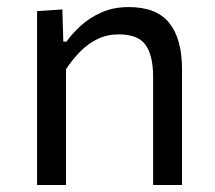

<svg xmlns="http://www.w3.org/2000/svg" viewBox="-20 -528 613 548"><path d="M85.8 0Q85.8 -55.3 85.8 -106.4Q85.8 -157.6 85.8 -218.8V-268.8Q85.8 -324 85.8 -381.4Q85.8 -438.9 85.8 -496.2L158 -501.1L160.7 -409.2H169.7Q185.6 -431.7 210.5 -454.5Q235.4 -477.3 269.5 -492.5Q303.7 -507.8 347.5 -507.8Q426.7 -507.8 463.1 -462.4Q499.5 -417 499.5 -330.4Q499.5 -298 499.5 -273Q499.5 -248.1 499.5 -218.8Q499.5 -159.8 499.5 -107.5Q499.5 -55.3 499.5 0H417Q417 -55.3 417 -107.1Q417 -159 417 -215.3V-309.3Q417 -368.9 395.8 -399.4Q374.7 -429.9 318.9 -429.9Q285.3 -429.9 258 -416.4Q230.6 -402.9 208.4 -380.3Q186.2 -357.7 168.4 -330.2V-215.3Q168.4 -156.8 168.4 -106Q168.4 -55.3 168.4 0Z"/></svg>

Font: Commissioner Thin
Style: Regular
Weight: 100
Designer: Kostas Bartsokas
Foundry: Kostas Bartsokas
Version: Version 1.001;gftools[0.9.23]